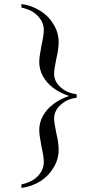

<svg xmlns="http://www.w3.org/2000/svg" viewBox="-20 -719 519 948"><path d="M358.4 -253.9Q358.4 -249 358.4 -236.3Q310.5 -230.5 279.3 -201.2Q247.1 -171.9 247.1 -133.8Q247.1 -115.2 257.8 -62.5Q269.5 -15.6 269.5 20.5Q269.5 67.4 245.1 107.4Q221.7 148.4 179.7 175.8Q136.7 202.1 85.9 209Q85.9 203.1 85.9 191.4Q140.6 179.7 168.9 148.4Q196.3 118.2 196.3 80.1Q196.3 54.7 184.6 3.9Q173.8 -53.7 173.8 -77.1Q173.8 -113.3 191.4 -145.5Q209 -178.7 241.2 -203.1Q274.4 -229.5 318.4 -244.1Q318.4 -244.1 318.4 -246.1Q274.4 -260.7 241.2 -286.1Q209 -311.5 191.4 -343.8Q173.8 -377 173.8 -413.1Q173.8 -436.5 184.6 -494.1Q196.3 -544.9 196.3 -570.3Q196.3 -608.4 168 -638.7Q140.6 -669.9 85.9 -681.6Q85.9 -687.5 85.9 -699.2Q136.7 -692.4 179.7 -665Q221.7 -638.7 245.1 -597.7Q269.5 -557.6 269.5 -510.7Q269.5 -474.6 257.8 -427.7Q247.1 -375 247.1 -355.5Q247.1 -317.4 278.3 -289.1Q309.6 -259.8 358.4 -253.9Z"/></svg>

Font: Griech2
Style: Regular
Weight: 400
Version: 001.007